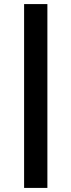

<svg xmlns="http://www.w3.org/2000/svg" viewBox="-20 -770 350 940"><path d="M98 -750H212V150H98Z"/></svg>

Font: Golos UI Medium
Style: Regular
Weight: 500
Designer: A.Korolkova, Vitaly Kuzmin
Foundry: ParaType Ltd
Version: Version 2.000